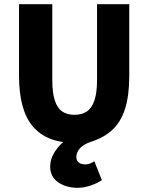

<svg xmlns="http://www.w3.org/2000/svg" viewBox="-20 -671 708 918"><path d="M352 227Q296 227 258 200.5Q220 174 220 126Q220 87 244 51.5Q268 16 296 -2L336 12Q270 12 220.5 -7.5Q171 -27 137.5 -66Q104 -105 87.5 -165.5Q71 -226 71 -308V-651H230V-290Q230 -228 242 -191Q254 -154 277.5 -138Q301 -122 336 -122Q371 -122 395 -138Q419 -154 431.5 -191Q444 -228 444 -290V-651H598V-308Q598 -214 578 -151Q558 -88 517 -50Q476 -12 412 8Q389 16 374 27.5Q359 39 352 52.5Q345 66 345 79Q345 98 357 106.5Q369 115 388 115Q401 115 412.5 110Q424 105 431 100L467 190Q446 205 413.5 216Q381 227 352 227Z"/></svg>

Font: Source Sans 3 ExtraLight ExtraBold
Style: Regular
Weight: 800
Version: Version 3.052;hotconv 1.1.0;makeotfexe 2.6.0